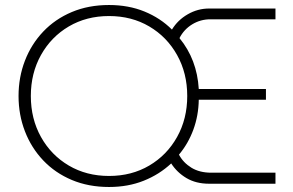

<svg xmlns="http://www.w3.org/2000/svg" viewBox="-20 -733 1167 766"><path d="M415 13Q333 13 266.5 -15Q200 -43 152.5 -93Q105 -143 79.5 -209Q54 -275 54 -350Q54 -425 79.5 -491Q105 -557 152.5 -607Q200 -657 266.5 -685Q333 -713 415 -713Q493 -713 556.5 -687Q620 -661 666 -615Q689 -653 729 -676Q769 -699 814 -699H1079V-656H819Q780 -656 747 -636Q714 -616 696 -581Q766 -496 773 -378H1041V-335H773Q772 -272 751.5 -216Q731 -160 694 -116Q711 -84 743.5 -64Q776 -44 823 -44H1079V0H814Q762 0 724 -22.5Q686 -45 663 -81Q616 -37 553.5 -12Q491 13 415 13ZM415 -31Q505 -31 575.5 -72.5Q646 -114 686.5 -186.5Q727 -259 727 -350Q727 -441 686.5 -513.5Q646 -586 575.5 -627.5Q505 -669 415 -669Q325 -669 254.5 -627.5Q184 -586 143.5 -513.5Q103 -441 103 -350Q103 -259 143.5 -186.5Q184 -114 254.5 -72.5Q325 -31 415 -31Z"/></svg>

Font: MuseoModerno ExtraLight
Style: Regular
Weight: 200
Designer: Pablo Cosgaya, Héctor Gatti, Marcela Romero, and the Authors of The MuseoModerno Project.
Foundry: Omnibus-Type Team
Version: Version 1.001